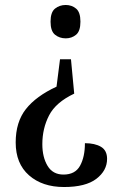

<svg xmlns="http://www.w3.org/2000/svg" viewBox="-20 -560 485 771"><path d="M265 -322 278 -184Q204 -149 177 -96.5Q150 -44 150 19Q150 71 171 106Q192 141 235 141Q282 141 301.5 105.5Q321 70 321 15Q361 15 385.5 29.5Q410 44 410 78Q410 125 367 158Q324 191 237 191Q150 191 96.5 144Q43 97 43 12Q43 -70 84 -122Q125 -174 207 -212L221 -322ZM244 -540Q268 -540 285.5 -525.5Q303 -511 303 -473Q303 -435 285.5 -420.5Q268 -406 244 -406Q219 -406 201 -420.5Q183 -435 183 -473Q183 -511 201 -525.5Q219 -540 244 -540Z"/></svg>

Font: Noto Serif Tamil Condensed Medium
Style: Regular
Weight: 500
Width: 3
Designer: Indian Type Foundry, Tom Grace, and the Monotype Design Team
Foundry: Monotype Imaging Inc.
Version: Version 2.004; ttfautohint (v1.8.4.7-5d5b)